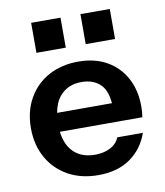

<svg xmlns="http://www.w3.org/2000/svg" viewBox="-81 -786 735 854"><g transform="rotate(-10 286.0 -359.5)"><path d="M505.4 -396.9C485.4 -433.6 457.4 -462.3 421.2 -482.5C385.1 -502.9 342.5 -513 293.4 -513C241.8 -513 196.7 -502.1 157.9 -480.6C119.2 -459.1 89 -429 67.4 -390.6C45.8 -352.2 35 -307.9 35 -257.6C35 -207.2 45.8 -162.7 67.4 -124C89 -85.3 119.4 -54.9 158.4 -33C197.5 -11.1 243.1 -0.1 295.4 -0.1C353.5 -0.1 401.7 -13.6 440.1 -40.7C478.5 -67.8 505.8 -104.6 521.9 -151.1H406.7C397.7 -131.1 383.5 -116.2 364.1 -106.6C344.7 -96.9 322.2 -92 296.4 -92C251.8 -92 217.5 -106.1 193.3 -134.1C174.9 -155.4 163.5 -184 159.1 -219.7H531.6C532.9 -227.6 533.8 -235.2 534.5 -243C535.1 -250.8 535.4 -259.1 535.4 -268.1C535.4 -317.1 525.4 -360.1 505.4 -396.9ZM161.6 -304.9C167 -334.8 177.3 -359.7 193.3 -378.5C217.5 -406.9 250.3 -421 291.6 -421C329.7 -421 359.3 -409.4 380.6 -386.1C397.9 -367.3 406.3 -338.9 409.5 -304.8H161.6ZM250 -583.7V-719.2H117.4V-583.7ZM472.6 -583.7V-719.2H340V-583.7Z"/></g></svg>

Font: Diatome Semibold
Style: Regular
Weight: 600
Designer: 15.100.17
Foundry: 15.100.17
Version: Version 1.005;Fontself Maker 3.5.8